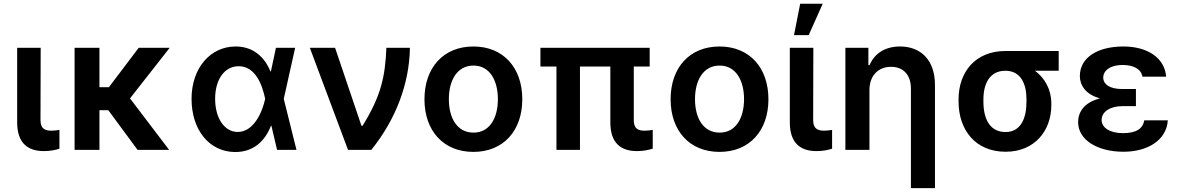

<svg xmlns="http://www.w3.org/2000/svg" viewBox="-20 -801 6300 1026"><path d="M71.7 -545.5V-147C71.7 -36.2 128.6 6.4 214.1 6.4C247.9 6.4 276.3 0.7 297.6 -6.4V-106.9C287.6 -105.1 269.9 -102.6 255.3 -102.6C220.9 -102.6 196.7 -112.9 196.4 -158.7L197.4 -545.5Z M511.4 -545.5H378.6V0H511.4V-212H558.9L715.2 0H883.9L674.7 -275.2L886.7 -545.5H721.2L562.1 -335.2H511.4Z M1235.8 11.4C1334.9 12.1 1396.3 -47.9 1427.9 -128.6H1430.4L1460.6 0H1564.3L1496.4 -272.7L1557.2 -545.5H1454.5L1428.3 -422.6L1425.8 -417.6C1393.5 -498.6 1331.3 -552.6 1239 -552.6C1104.8 -552.6 1003.6 -438.2 1003.6 -272.7C1003.6 -106.5 1098.4 10.3 1235.8 11.4ZM1129.6 -273.1C1129.6 -375 1178.6 -447.1 1255.7 -447.1C1345.9 -447.1 1382.1 -345.2 1396.7 -274.1V-271.3C1381.7 -202.1 1336.3 -95.9 1250.4 -95.9C1178.3 -95.9 1129.6 -170.8 1129.6 -273.1Z M1839.8 0H1964.1C2097.3 -165.1 2167.6 -356.5 2170.5 -545.5H2044.7C2038.4 -389.9 2015.6 -287.3 1917.3 -128.6H1911.6L1770.6 -545.5H1635.7Z M2509.6 10.7C2669.4 10.7 2771 -101.9 2771 -270.6C2771 -439.6 2669.4 -552.6 2509.6 -552.6C2349.8 -552.6 2248.2 -439.6 2248.2 -270.6C2248.2 -101.9 2349.8 10.7 2509.6 10.7ZM2378.6 -271C2378.6 -370.7 2421.9 -450.6 2510.3 -450.6C2597.3 -450.6 2640.6 -370.7 2640.6 -271C2640.6 -171.2 2597.3 -92.3 2510.3 -92.3C2421.9 -92.3 2378.6 -171.2 2378.6 -271Z M3451.7 -545.5H2867.9V-445.3H2953.5V0H3079.2V-445.3H3241.5V-147C3241.5 -36.2 3297.9 6.4 3383.9 6.4C3418.7 6.4 3446.7 0 3468 -6.4V-106.9C3457.4 -105.1 3440.7 -102.6 3425.4 -102.6C3390.3 -102.6 3366.8 -112.9 3366.8 -158.7V-445.3H3451.7Z M3824.9 10.7C3984.7 10.7 4086.3 -101.9 4086.3 -270.6C4086.3 -439.6 3984.7 -552.6 3824.9 -552.6C3665.1 -552.6 3563.6 -439.6 3563.6 -270.6C3563.6 -101.9 3665.1 10.7 3824.9 10.7ZM3693.9 -271C3693.9 -370.7 3737.2 -450.6 3825.6 -450.6C3912.6 -450.6 3956 -370.7 3956 -271C3956 -171.2 3912.6 -92.3 3825.6 -92.3C3737.2 -92.3 3693.9 -171.2 3693.9 -271Z M4200.6 -545.5V-147C4200.6 -36.2 4257.5 6.4 4343 6.4C4376.8 6.4 4405.2 0.7 4426.5 -6.4V-106.9C4416.5 -105.1 4398.8 -102.6 4384.2 -102.6C4349.8 -102.6 4325.6 -112.9 4325.3 -158.7L4326.3 -545.5ZM4223 -613.3H4301.5L4376.4 -781.2H4256Z M4626.1 -319.6C4626.1 -398.4 4674.4 -443.9 4741.5 -443.9C4808.2 -443.9 4847.7 -399.9 4847.7 -327.4V204.5H4976.2V-347.3C4976.2 -478.3 4902.3 -552.6 4789.4 -552.6C4708.1 -552.6 4652 -513.8 4626.8 -452.8H4620.4V-545.5H4497.5V0H4626.1Z M5102.3 -269.9V-258.5C5102.3 -105.8 5193.2 9.9 5353.7 9.9C5509.2 9.9 5598 -103 5598 -238.6V-248.6C5598 -321.7 5563.6 -383.9 5510.7 -422.9H5637.4V-528.4H5352.3C5192.8 -528.4 5102.3 -416.9 5102.3 -269.9ZM5235.1 -258.5V-269.9C5235.1 -352.3 5267.8 -422.9 5352.3 -422.9C5435 -422.9 5465.6 -352.3 5465.2 -269.9V-258.5C5465.6 -169.4 5435 -95.5 5353.7 -95.5C5266.7 -95.5 5235.1 -169.4 5235.1 -258.5Z M6050.1 -325.3H5976.9C5911.6 -325.3 5875.7 -349.4 5875.4 -386.4C5875.7 -424 5913 -453.8 5978 -453.8C6038 -453.8 6078.1 -431.8 6084.9 -391.3H6211.6C6203.5 -492.9 6110.4 -552.6 5983.3 -552.6C5846.9 -552.6 5750.7 -495 5750.4 -394.2C5750.7 -346.6 5779.8 -296.9 5858 -275.2C5773.1 -253.9 5741.5 -202.1 5741.1 -148.4C5741.5 -51.8 5846.2 9.9 5984 9.9C6110.8 9.9 6213.4 -50.4 6220.5 -158H6094.8C6086.6 -112.6 6051.5 -89.5 5980.5 -89.5C5909.1 -89.5 5866.8 -120 5866.8 -159.4C5866.8 -206.3 5915.8 -233.7 5976.9 -233.7H6050.1Z"/></svg>

Font: Margiela Sans Semi Bold
Style: Regular
Weight: 600
Designer: Stefan Endress, Andreas Faust
Version: Version 1.100;FEAKit 1.0